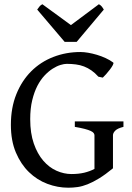

<svg xmlns="http://www.w3.org/2000/svg" viewBox="-20 -877 629 912"><path d="M517.6 -580.1Q521 -577.6 516.1 -568.1Q511.2 -558.6 502.7 -547.4Q494.1 -536.1 484.4 -525.1Q474.6 -514.2 468.3 -508.3L447.3 -512.7Q431.2 -530.8 414.3 -542.5Q397.5 -554.2 379.2 -561.3Q360.8 -568.4 340.3 -571Q319.8 -573.7 296.9 -573.7Q284.7 -573.7 267.1 -568.4Q249.5 -563 230.2 -550.8Q210.9 -538.6 191.9 -518.6Q172.9 -498.5 157.7 -469.5Q142.6 -440.4 133.1 -401.1Q123.5 -361.8 123.5 -311Q123.5 -244.1 140.6 -195.1Q157.7 -146 185.5 -113.8Q213.4 -81.5 248.5 -65.9Q283.7 -50.3 319.8 -50.3Q353 -50.3 379.9 -56.6Q406.7 -63 428.7 -74.7V-234.4Q428.7 -239.7 425 -244.9Q421.4 -250 411.1 -254.9Q400.9 -259.8 382.6 -264.6Q364.3 -269.5 335.4 -274.4V-300.3H566.4V-274.4Q538.6 -267.6 527.6 -256.6Q516.6 -245.6 516.6 -234.4V-77.6Q480.5 -47.9 450.9 -29.8Q421.4 -11.7 396.2 -1.7Q371.1 8.3 348.6 11.5Q326.2 14.6 304.2 14.6Q253.9 14.6 205.1 -3.7Q156.2 -22 117.7 -59.3Q79.1 -96.7 55.4 -152.6Q31.7 -208.5 31.7 -284.2Q31.7 -365.2 57.6 -429.4Q83.5 -493.7 128.2 -538.3Q172.9 -583 233.2 -606.4Q293.5 -629.9 362.3 -629.9Q378.4 -629.9 398.7 -626.5Q418.9 -623 440.2 -616.7Q461.4 -610.4 481.7 -601.1Q502 -591.8 517.6 -580.1ZM344.2 -678.2H287.1L156.7 -831.5Q163.6 -841.3 168.2 -846.9Q172.9 -852.5 181.2 -856.9L316.9 -757.8L449.7 -856.9Q458 -852.5 462.6 -846.9Q467.3 -841.3 473.1 -831.5Z"/></svg>

Font: Gentium Book Basic
Style: Regular
Weight: 400
Designer: J. Victor Gaultney and Annie Olsen
Foundry: SIL International
Version: Version 1.102; 2013; Maintenance release